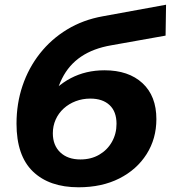

<svg xmlns="http://www.w3.org/2000/svg" viewBox="-20 -782 724 814"><path d="M313 12Q189 12 119.5 -55Q50 -122 50 -258Q50 -343 75.5 -418.5Q101 -494 149 -555Q197 -616 264.5 -657Q332 -698 416 -713L684 -762L682 -631L452 -590Q376 -577 324 -542Q272 -507 243 -449Q214 -391 204 -307L166 -350Q216 -417 280 -450.5Q344 -484 423 -484Q525 -484 584 -429.5Q643 -375 643 -277Q643 -194 601.5 -128.5Q560 -63 486 -25.5Q412 12 313 12ZM321 -106Q366 -106 400.5 -126Q435 -146 454.5 -180.5Q474 -215 474 -257Q474 -309 444.5 -336.5Q415 -364 363 -364Q330 -364 301 -353Q272 -342 250 -322Q228 -302 216 -275Q204 -248 204 -217Q204 -166 235.5 -136Q267 -106 321 -106Z"/></svg>

Font: MOST Montserrat
Style: Bold Italic
Weight: 700
Italic angle: -11.3°
Designer: Julieta Ulanovsky
Foundry: Julieta Ulanovsky
Version: Version 8.000;March 11, 2024;FontCreator 15.0.0.2926 64-bit